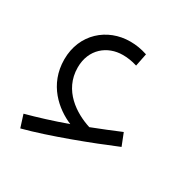

<svg xmlns="http://www.w3.org/2000/svg" viewBox="-102 -440 580 588"><g transform="rotate(30 188.0 -145.5)"><path d="M40 54C128 31 256 -18 337 -52L320 -95C289 -82 255 -68 221 -55C168 -72 99 -114 99 -196C99 -261 146 -298 200 -298C215 -298 232 -296 251 -290L260 -335C238 -342 220 -345 199 -345C119 -345 51 -287 51 -197C51 -107 114 -56 166 -34C116 -16 67 -1 26 10Z"/></g></svg>

Font: Noto Sans Arabic UI Cn Lt
Style: Regular
Weight: 300
Width: 3
Designer: Monotype Design Team, Nadine Chahine and Nizar Qandah
Foundry: Monotype Imaging Inc.
Version: Version 2.010